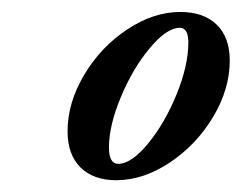

<svg xmlns="http://www.w3.org/2000/svg" viewBox="-20 -597 410 326"><path d="M177.2 -291Q138.7 -291 116.7 -312.7Q94.7 -334.5 94.7 -374Q94.7 -422.4 122.8 -469.7Q150.9 -517.1 195.8 -546.9Q240.7 -576.7 286.1 -576.7Q325.7 -576.7 347.9 -555.2Q370.1 -533.7 370.1 -494.1Q370.1 -445.8 341.8 -398.4Q313.5 -351.1 268.3 -321Q223.1 -291 177.2 -291ZM180.7 -318.8Q203.1 -318.8 231.4 -353.3Q259.8 -387.7 279.8 -436.8Q299.8 -485.8 299.8 -524.9Q299.8 -549.8 285.2 -549.8Q263.2 -549.8 234.4 -515.4Q205.6 -481 185.3 -432.4Q165 -383.8 165 -346.7Q165 -318.8 180.7 -318.8Z"/></svg>

Font: Elstob 6pt Medium
Style: Italic
Weight: 500
Italic angle: -20°
Designer: Peter S. Baker
Version: Version 1.015